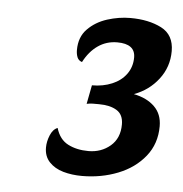

<svg xmlns="http://www.w3.org/2000/svg" viewBox="-38 -809 452 473"><g transform="rotate(5 187.5 -573.0)"><path d="M181 -374.2Q156 -374.2 134.6 -380.3Q113.2 -386.5 100 -400.5Q86.8 -414.5 86.8 -436.3Q86.8 -451.2 93.2 -466.7Q99.5 -482.2 111.2 -486.8Q119.5 -458.8 141 -447.8Q162.5 -436.7 191.7 -436.7Q223.2 -436.7 245.7 -455.8Q268.2 -475 268.2 -509.2Q268.2 -533.7 251.6 -543.8Q235 -554 207.7 -554Q199 -554 192.2 -554Q185.5 -554 177.2 -552.2L186.2 -598.8Q213.7 -598.8 235.9 -608.2Q258.2 -617.5 271 -635.2Q283.8 -653 283.8 -676.2Q283.8 -709.7 239.3 -709.7Q212.7 -709.7 191.7 -695.1Q170.7 -680.5 156.8 -653.8Q148.2 -656.5 145 -664.3Q141.8 -672.2 141.8 -682.2Q141.8 -714.5 161.2 -734.2Q180.5 -754 209.2 -763.2Q238 -772.3 266.3 -772.3Q311.7 -772.3 343.2 -756.2Q374.7 -740 374.7 -699.8Q374.7 -660.5 351.3 -630.2Q328 -599.8 291 -586.2Q323.7 -579.7 342.5 -561.2Q361.3 -542.8 361.3 -512.8Q361.3 -469.5 336.2 -438.2Q311 -406.8 269.8 -390.5Q228.5 -374.2 181 -374.2Z"/></g></svg>

Font: Sansita Swashed Light
Style: Regular
Weight: 300
Designer: Pablo Cosgaya
Foundry: Omnibus-Type
Version: Version 1.003